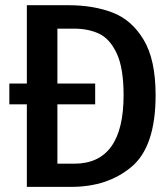

<svg xmlns="http://www.w3.org/2000/svg" viewBox="-20 -728 655 748"><path d="M246.2 -707.7Q343.6 -707.7 418.2 -679.2Q492.8 -650.8 539.5 -573.3Q586.2 -495.9 586.2 -357.4Q586.2 -157.4 493.1 -78.7Q400 0 257.9 0H84.6V-321.5H16.4V-402.6H84.6V-707.7ZM269.2 -90.3Q461.5 -90.3 461.5 -357.4Q461.5 -463.1 434.6 -520.3Q407.7 -577.4 365.6 -596.9Q323.6 -616.4 268.7 -616.4H203.6V-402.6H350.8V-321.5H203.6V-90.3Z"/></svg>

Font: Fira Code Fixed Medium
Style: Regular
Weight: 500
Monospace: yes
Designer: Carrois Corporate, Edenspiekermann AG, Nikita Prokopov
Foundry: Carrois Corporate, Edenspiekermann AG, Nikita Prokopov
Version: Version 5.002